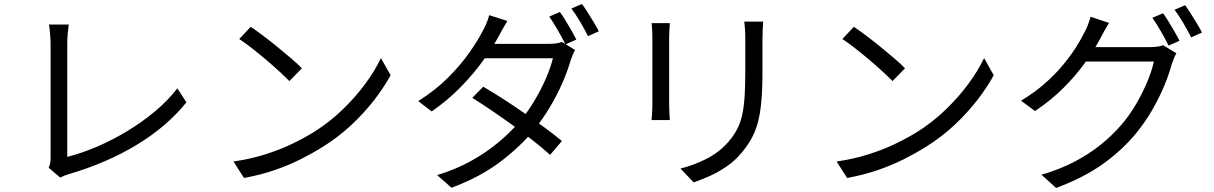

<svg xmlns="http://www.w3.org/2000/svg" viewBox="-20 -866 6040 955"><path d="M222.1 -31.8Q227.6 -43.8 229.6 -54.9Q231.6 -66.1 231.6 -80.8Q231.6 -96.3 231.6 -137.4Q231.6 -178.4 231.6 -235Q231.6 -291.7 231.6 -354.3Q231.6 -417 231.6 -476.5Q231.6 -536 231.6 -582.6Q231.6 -629.2 231.6 -652.5Q231.6 -666 230.2 -683.8Q228.8 -701.6 227.2 -718.1Q225.6 -734.5 223.5 -743.8H322Q319.4 -725.6 317 -700.1Q314.6 -674.6 314.6 -653.1Q314.6 -632.6 314.6 -594.8Q314.6 -556.9 314.6 -508.3Q314.6 -459.6 314.6 -406Q314.6 -352.5 314.6 -300.5Q314.6 -248.5 314.6 -203.9Q314.6 -159.2 314.6 -128Q314.6 -96.8 314.6 -85.7Q386.7 -104 463.2 -136.8Q539.7 -169.6 613.5 -214.2Q687.3 -258.9 751.4 -312.5Q815.5 -366.2 862.1 -426.6L907.2 -356.9Q809.8 -236 659.3 -145.1Q508.8 -54.3 321.9 0.2Q314 2.4 302.8 6.6Q291.6 10.9 279.8 17.6Z M1227 -732.7Q1253.7 -714.7 1288.7 -688.5Q1323.7 -662.3 1360.2 -632.4Q1396.8 -602.5 1429.1 -574.9Q1461.4 -547.2 1481.6 -526.2L1419.2 -462.7Q1400.4 -482.2 1370 -510.2Q1339.6 -538.2 1303.9 -568.5Q1268.2 -598.7 1233.2 -626.1Q1198.2 -653.5 1170 -671.9ZM1141.3 -62.6Q1228.7 -75.6 1301.3 -98.8Q1373.9 -122 1433.8 -150.9Q1493.7 -179.8 1540.9 -209Q1618.1 -257.3 1682.9 -319.9Q1747.8 -382.4 1796.9 -449.1Q1846 -515.8 1874.7 -577.3L1922.9 -491.7Q1889 -429.8 1839.2 -365.9Q1789.3 -302 1726.2 -243.1Q1663.1 -184.2 1587 -136.5Q1537.2 -105.2 1477.6 -75.1Q1418 -44.9 1347.7 -20.5Q1277.4 3.8 1193.6 19.3Z M2765 -806.2Q2778 -788.8 2792.8 -764.2Q2807.7 -739.7 2822.1 -714.7Q2836.5 -689.7 2846.7 -669.2L2792.6 -645.1Q2777.8 -675.5 2754.8 -715.3Q2731.9 -755.1 2711.9 -783.5ZM2874.6 -846.3Q2888.2 -827.9 2903.8 -803Q2919.5 -778.1 2934.4 -753.6Q2949.3 -729.1 2958.5 -710.3L2904.8 -686.1Q2888.5 -719 2865.9 -757.3Q2843.3 -795.5 2822.1 -823.5ZM2383.5 -434.8Q2431.5 -406.9 2484.5 -372.8Q2537.4 -338.6 2590 -302Q2642.6 -265.5 2690.4 -230.4Q2738.2 -195.3 2774.8 -164.6L2716.1 -95.6Q2681.7 -126.8 2634.6 -164.2Q2587.6 -201.7 2534.4 -240.1Q2481.1 -278.5 2428.3 -314.5Q2375.4 -350.4 2329.1 -379.3ZM2840.7 -617.3Q2834.4 -606.8 2828.1 -591.4Q2821.9 -576 2817.6 -563.9Q2803.2 -513 2777.4 -453.9Q2751.6 -394.9 2716.3 -335Q2681 -275.2 2636.6 -220.6Q2568.8 -137.3 2468.4 -61.2Q2368 14.9 2225.8 67.8L2154.4 5Q2247.7 -23.3 2324.1 -66Q2400.5 -108.6 2461.4 -159.8Q2522.3 -210.9 2566.9 -264.4Q2605.9 -310.8 2638.5 -365.5Q2671.2 -420.3 2695.1 -475.1Q2719.1 -530 2730.1 -576.2H2359.5L2391.5 -647.9H2709.4Q2729.5 -647.9 2746.3 -650.2Q2763.1 -652.5 2774.8 -657.3ZM2504 -761.6Q2491.5 -742 2479.1 -719.6Q2466.7 -697.2 2459.2 -683.2Q2429.3 -628.8 2381.9 -563.1Q2334.5 -497.5 2270.8 -432.3Q2207 -367.2 2127.2 -311.7L2060.2 -363.3Q2146.2 -417 2209.4 -480.7Q2272.6 -544.4 2315.3 -605.3Q2357.9 -666.2 2380.9 -711.9Q2388.8 -725 2398.8 -748.2Q2408.8 -771.4 2413.1 -790.6Z M3775.9 -758.6Q3774.9 -740.2 3773.7 -718.6Q3772.5 -697 3772.5 -671.9Q3772.5 -652 3772.5 -621Q3772.5 -590 3772.5 -559.4Q3772.5 -528.9 3772.5 -510Q3772.5 -420.4 3766.5 -357.2Q3760.4 -294 3747.5 -249.6Q3734.5 -205.2 3714.7 -171.1Q3695 -137.1 3667.8 -105.2Q3636 -66.6 3594.4 -38.1Q3552.7 -9.6 3509.9 9.5Q3467.1 28.6 3430.1 41.2L3364.7 -27.5Q3433.6 -45.1 3495.5 -76.8Q3557.5 -108.4 3603.7 -161.1Q3630.5 -192.4 3647.1 -224.8Q3663.7 -257.1 3672.2 -297.3Q3680.7 -337.4 3683.9 -390.1Q3687.1 -442.8 3687.1 -513.7Q3687.1 -533.5 3687.1 -564Q3687.1 -594.5 3687.1 -624.5Q3687.1 -654.6 3687.1 -671.9Q3687.1 -697 3685.7 -718.6Q3684.4 -740.2 3682 -758.6ZM3311.7 -750.8Q3310.7 -736.7 3309.5 -716.8Q3308.3 -696.9 3308.3 -679.1Q3308.3 -671.6 3308.3 -647.3Q3308.3 -623 3308.3 -588.8Q3308.3 -554.6 3308.3 -516.6Q3308.3 -478.7 3308.3 -443.5Q3308.3 -408.3 3308.3 -382Q3308.3 -355.7 3308.3 -345.2Q3308.3 -326.2 3309.5 -304.4Q3310.7 -282.6 3311.7 -268.7H3220.5Q3222.1 -280.6 3223.5 -302.2Q3224.9 -323.8 3224.9 -345.6Q3224.9 -356.1 3224.9 -382.4Q3224.9 -408.7 3224.9 -443.9Q3224.9 -479.1 3224.9 -517Q3224.9 -555 3224.9 -589Q3224.9 -623 3224.9 -647.3Q3224.9 -671.6 3224.9 -679.1Q3224.9 -692.5 3223.9 -714.6Q3222.9 -736.7 3220.9 -750.8Z M4227 -732.7Q4253.7 -714.7 4288.7 -688.5Q4323.7 -662.3 4360.2 -632.4Q4396.8 -602.5 4429.1 -574.9Q4461.4 -547.2 4481.6 -526.2L4419.2 -462.7Q4400.4 -482.2 4370 -510.2Q4339.6 -538.2 4303.9 -568.5Q4268.2 -598.7 4233.2 -626.1Q4198.2 -653.5 4170 -671.9ZM4141.3 -62.6Q4228.7 -75.6 4301.3 -98.8Q4373.9 -122 4433.8 -150.9Q4493.7 -179.8 4540.9 -209Q4618.1 -257.3 4682.9 -319.9Q4747.8 -382.4 4796.9 -449.1Q4846 -515.8 4874.7 -577.3L4922.9 -491.7Q4889 -429.8 4839.2 -365.9Q4789.3 -302 4726.2 -243.1Q4663.1 -184.2 4587 -136.5Q4537.2 -105.2 4477.6 -75.1Q4418 -44.9 4347.7 -20.5Q4277.4 3.8 4193.6 19.3Z M5765 -800.1Q5778 -782.7 5792.8 -758.1Q5807.7 -733.6 5822.1 -708.6Q5836.5 -683.6 5846.7 -663.1L5792.6 -639Q5777.8 -669.4 5754.8 -709.2Q5731.9 -749 5711.9 -777.4ZM5874.6 -840.2Q5888.2 -821.8 5903.8 -796.9Q5919.5 -772 5934.4 -747.5Q5949.3 -723 5958.5 -704.2L5904.8 -680Q5888.5 -712.9 5865.9 -751.2Q5843.3 -789.4 5822.1 -817.4ZM5831.4 -601Q5825.1 -590.5 5818.9 -575.1Q5812.6 -559.7 5808.3 -547.7Q5795.3 -497.6 5770.5 -438.3Q5745.6 -379 5710.7 -318.4Q5675.8 -257.8 5631 -203.2Q5562.9 -120.3 5468.1 -52Q5373.4 16.4 5233 68.9L5160.3 3.1Q5252.5 -23.8 5325.4 -62.2Q5398.4 -100.6 5456.6 -147.6Q5514.8 -194.7 5559.8 -247.8Q5599.2 -293.8 5631.2 -348.9Q5663.3 -404 5686.5 -459.3Q5709.6 -514.6 5719.3 -560H5348.8L5380.9 -631.7Q5393 -631.7 5425.9 -631.7Q5458.8 -631.7 5501.2 -631.7Q5543.7 -631.7 5585.7 -631.7Q5627.7 -631.7 5659 -631.7Q5690.3 -631.7 5699.7 -631.7Q5719.8 -631.7 5736.7 -634Q5753.5 -636.3 5765.2 -641.1ZM5496.4 -752.1Q5484 -732.4 5471.9 -710Q5459.8 -687.6 5452.3 -673.7Q5423 -618.6 5377.8 -555.2Q5332.6 -491.9 5270.5 -429.6Q5208.4 -367.4 5128 -313.7L5058.5 -365.3Q5123.3 -403.8 5174.5 -448.6Q5225.7 -493.3 5264.2 -539.2Q5302.6 -585.1 5329.7 -627.5Q5356.8 -669.8 5373.2 -703.3Q5381.1 -716.3 5390.5 -739.9Q5399.9 -763.4 5404.2 -782.6Z"/></svg>

Font: Noto Sans SC Thin
Style: Regular
Weight: 100
Designer: Ryoko NISHIZUKA 西塚涼子 (kana, bopomofo & ideographs); Paul D. Hunt (Latin, Greek & Cyrillic); Sandoll Communications 산돌커뮤니
Foundry: Adobe
Version: Version 2.004-H2;hotconv 1.0.118;makeotfexe 2.5.65603